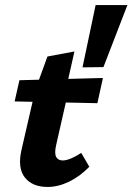

<svg xmlns="http://www.w3.org/2000/svg" viewBox="-20 -731 525 761"><path d="M169 10Q108 10 78.5 -27.5Q49 -65 65 -136L120 -375L168 -507L275 -527L242 -380L250 -365L203 -158Q195 -124 202.5 -109.5Q210 -95 229 -95Q242 -95 261.5 -103Q281 -111 302 -125L334 -70Q296 -31 253 -10.5Q210 10 169 10ZM38 -329 57 -413 388 -422 366 -322ZM390 -465 307 -464 359 -711H485Z"/></svg>

Font: Ysabeau Infant ExtraBold
Style: Italic
Weight: 800
Italic angle: -12°
Designer: Christian Thalmann (Catharsis Fonts)
Version: Version 2.001;gftools[0.9.30]; featfreeze: ss01,ss02,lnum